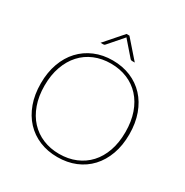

<svg xmlns="http://www.w3.org/2000/svg" viewBox="-202 -1065 1191 1236"><g transform="rotate(30 393.5 -447.0)"><path d="M64.5 0ZM722.5 -351.5Q722.5 -269 698.5 -202.8Q674.5 -136.5 631 -89.8Q587.5 -43 527 -18Q466.5 7 393 7Q320.5 7 260 -18Q199.5 -43 156 -89.8Q112.5 -136.5 88.5 -202.8Q64.5 -269 64.5 -351.5Q64.5 -433.5 88.5 -500Q112.5 -566.5 156 -613.2Q199.5 -660 260 -685.5Q320.5 -711 393 -711Q466.5 -711 527 -685.8Q587.5 -660.5 631 -613.8Q674.5 -567 698.5 -500.5Q722.5 -434 722.5 -351.5ZM693.5 -351.5Q693.5 -430 671.8 -492.2Q650 -554.5 610.2 -598Q570.5 -641.5 515.2 -664.5Q460 -687.5 393 -687.5Q327 -687.5 271.8 -664.5Q216.5 -641.5 176.8 -598Q137 -554.5 114.8 -492.2Q92.5 -430 92.5 -351.5Q92.5 -273 114.8 -210.8Q137 -148.5 176.8 -105.5Q216.5 -62.5 271.8 -39.5Q327 -16.5 393 -16.5Q460 -16.5 515.2 -39.5Q570.5 -62.5 610.2 -105.5Q650 -148.5 671.8 -210.8Q693.5 -273 693.5 -351.5ZM521.5 -769.5H501.5Q498.5 -769.5 494.8 -770.5Q491 -771.5 487.5 -775.5L396.5 -880L394 -883.5L391.5 -880L300.5 -775.5Q297 -771.5 293.2 -770.5Q289.5 -769.5 286.5 -769.5H267L383.5 -902.5H405Z"/></g></svg>

Font: Lato Thin
Style: Regular
Weight: 200
Designer: Lukasz Dziedzic
Foundry: tyPoland Lukasz Dziedzic
Version: Version 2.007; 2014-02-27